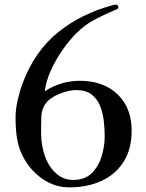

<svg xmlns="http://www.w3.org/2000/svg" viewBox="-20 -807 630 827"><path d="M431 -220Q431 -252 427 -286.5Q423 -321 411 -351Q399 -381 374.5 -400Q350 -419 309 -419Q287 -419 259.5 -411Q232 -403 208.5 -389Q185 -375 173 -356Q159 -332 158 -305Q157 -278 157 -252Q157 -242 157 -231.5Q157 -221 158 -210Q160 -182 168.5 -150.5Q177 -119 194 -92.5Q211 -66 236 -49Q261 -32 294 -32Q346 -32 375.5 -61.5Q405 -91 418 -134.5Q431 -178 431 -220ZM547 -244Q547 -164 512 -109.5Q477 -55 416.5 -27.5Q356 0 279 0Q225 0 179 -26.5Q133 -53 101 -97Q69 -141 57 -192Q51 -219 49 -246.5Q47 -274 47 -301Q47 -336 56 -375.5Q65 -415 77 -447Q128 -585 229 -667Q330 -749 470 -786Q473 -787 477 -787Q490 -787 490 -775Q490 -770 482.5 -767Q475 -764 471 -762Q426 -743 385 -721Q344 -699 309 -664Q279 -634 249.5 -592Q220 -550 199 -503.5Q178 -457 173 -414Q243 -459 324 -459Q390 -459 440 -433.5Q490 -408 518.5 -360Q547 -312 547 -244Z"/></svg>

Font: Kaisei Decol Medium
Style: Regular
Weight: 500
Designer: Font-Kai, 金井和夫
Foundry: KAZUO KANAI
Version: Version 5.003